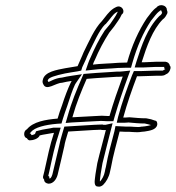

<svg xmlns="http://www.w3.org/2000/svg" viewBox="-20 -703 677 740"><path d="M84 -205C69 -198 70 -173 84 -170C86 -166 89 -163 94 -162C107 -162 128 -168 133 -181C147 -185 168 -187 187 -191H188C171 -139 164 -101 151 -43L146 -23C145 -18 147 -14 150 -11C150 -1 158 4 167 5C185 5 197 -11 202 -29C213 -72 219 -103 228 -140C230 -154 235 -169 240 -186L243 -196C273 -198 311 -200 342 -202C351 -202 359 -203 368 -203C370 -202 373 -202 375 -202C379 -202 384 -201 388 -202C378 -161 365 -117 355 -74L348 -32L346 -16C344 -2 343 16 357 16C365 18 373 14 378 9C389 -2 400 -20 404 -41C405 -47 407 -53 408 -59C416 -105 430 -152 441 -196C454 -195 466 -195 478 -195C483 -195 488 -194 493 -194C504 -193 515 -193 526 -195C530 -195 534 -196 537 -196C555 -199 582 -202 586 -222C587 -228 585 -238 578 -238C568 -242 557 -245 544 -247C520 -247 504 -249 479 -251C474 -251 469 -250 464 -250H455C470 -305 489 -359 508 -409H516C538 -410 559 -410 580 -411H597C607 -411 614 -412 620 -417C629 -420 635 -429 637 -439C638 -444 637 -448 634 -451C633 -459 626 -464 618 -465H581C566 -464 551 -464 536 -463H526C546 -526 568 -588 607 -628C616 -634 620 -642 625 -652C626 -657 625 -661 623 -665C624 -682 596 -691 583 -674C569 -665 556 -646 546 -633C514 -585 488 -527 470 -462C459 -462 447 -461 436 -461C403 -458 370 -458 338 -454C340 -461 343 -467 346 -473C361 -509 381 -546 401 -577L420 -601C429 -615 442 -630 449 -647L454 -652C459 -663 452 -674 443 -677C434 -681 424 -674 417 -670C398 -657 388 -640 373 -622C344 -593 322 -541 302 -501L297 -489C292 -476 284 -461 279 -448C262 -445 247 -443 231 -440C201 -434 151 -427 145 -395C143 -389 144 -383 147 -378C159 -351 195 -384 219 -384C230 -387 243 -389 256 -391C255 -389 254 -386 252 -383C241 -360 230 -331 219 -297C213 -281 207 -264 202 -246C155 -242 108 -234 84 -205ZM94 -189C95 -189 95 -190 96 -190L99 -194C114 -212 153 -222 201 -226L217 -227L222 -244C227 -261 233 -277 239 -294C250 -328 259 -356 269 -377C271 -380 272 -382 272 -382L296 -417L256 -411C244 -409 230 -407 219 -404C191 -402 171 -387 166 -387V-389L165 -390C164 -391 164 -392 164 -392V-393L165 -395C167 -404 193 -412 231 -420C246 -423 261 -425 279 -428L293 -431L297 -444C302 -456 310 -470 315 -484L320 -495C341 -537 362 -586 385 -609L387 -610L388 -611C406 -631 413 -645 426 -654C431 -657 431 -657 434 -658L433 -656L431 -652C426 -640 414 -625 405 -611L385 -587L384 -586C362 -553 343 -514 328 -479C325 -473 322 -466 319 -457L310 -431L338 -434C368 -438 402 -438 434 -441C446 -441 457 -442 467 -442H485L490 -460C508 -523 532 -578 562 -623C573 -637 585 -653 592 -658L595 -660L598 -663C600 -663 602 -662 603 -661V-657L605 -654C602 -647 600 -646 598 -644L595 -642L593 -640C548 -594 526 -529 506 -466L499 -443H533C547 -444 564 -444 578 -445H612H613V-439L617 -437C617 -436 616 -436 616 -436L612 -434L608 -431H601H584H583C563 -430 542 -430 520 -429H496L489 -413C470 -363 450 -308 435 -252L430 -230H461C468 -230 473 -231 475 -231C499 -229 515 -227 538 -227C548 -225 555 -223 562 -221C556 -219 546 -217 538 -216C532 -216 531 -215 530 -215H528H526C517 -213 509 -213 499 -214H498H497C495 -214 490 -215 482 -215C470 -215 458 -215 446 -216L425 -217L421 -197C410 -154 396 -106 388 -59C387 -55 385 -49 384 -41C381 -25 373 -12 366 -4H365C365 -7 365 -11 366 -16V-17L368 -33L375 -74C385 -117 397 -159 407 -201L414 -228L387 -222H378C378 -222 379 -222 376 -223H371C360 -223 352 -222 345 -222H344C313 -220 275 -218 245 -216L228 -215L220 -188C215 -172 211 -156 208 -141C199 -103 192 -73 182 -31C178 -17 173 -15 172 -15C171 -15 170 -16 170 -16V-22L166 -25L170 -42C183 -101 190 -138 207 -188L214 -211H188H186C169 -207 147 -205 130 -200L119 -197L115 -187C113 -185 106 -183 102 -182L98 -188ZM233 -229 257 -231C286 -233 322 -234 350 -236C360 -236 365 -237 369 -237C375 -237 382 -236 390 -236H417L422 -254C437 -305 454 -355 472 -404L482 -431L454 -428C446 -427 440 -427 432 -427H431H430C406 -425 379 -424 352 -422L302 -418L296 -404C276 -358 256 -311 240 -253ZM259 -251C275 -308 294 -353 314 -399L351 -402C377 -404 404 -405 429 -407C437 -407 444 -407 453 -408C435 -359 417 -308 402 -256H393C387 -256 380 -257 372 -257C366 -257 359 -256 352 -256C323 -254 289 -253 259 -251Z"/></svg>

Font: Scribbler
Style: ClrIta
Weight: 400
Designer: Mew Too
Foundry: Cannot Into Space Fonts
Version: Version 1.001